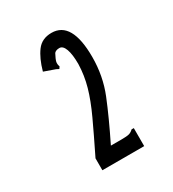

<svg xmlns="http://www.w3.org/2000/svg" viewBox="-108 -699 466 517"><g transform="rotate(-30 125.0 -440.5)"><path d="M62 -283Q91 -342 110 -383Q129 -424 138.5 -457.5Q148 -491 149 -526Q149 -556 143 -572.5Q137 -589 126 -589Q115 -589 110 -583Q102 -568 100.5 -561Q99 -554 102 -546L98 -540L90 -544L56 -556Q66 -592 82 -613.5Q98 -635 128 -635Q191 -635 191 -524Q191 -465 170 -413Q149 -361 115 -292H148Q165 -292 172 -294Q179 -296 185 -302H192V-246H62Z"/></g></svg>

Font: Inconsolata UltraCondensed Medium
Style: Regular
Weight: 500
Width: 1
Monospace: yes
Designer: Raph Levien, Cyreal, Brenton Simpson
Foundry: Raph Levien, Cyreal, Google
Version: Version 3.001; ttfautohint (v1.8.2.53-6de2)